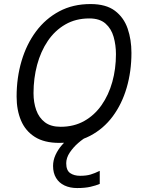

<svg xmlns="http://www.w3.org/2000/svg" viewBox="-20 -680 717 948"><path d="M472.5 163.5V228Q454 236 427 242.2Q400 248.5 361 248.5Q325.5 248.5 298.5 235.8Q271.5 223 256.8 198.5Q242 174 242 139.5Q242 111.5 254 85.2Q266 59 285.5 36.5Q305 14 327.8 -3.2Q350.5 -20.5 371.5 -31.5L413 -7Q391 4.5 366.2 26Q341.5 47.5 324.2 73.5Q307 99.5 307 126Q307 161 326.2 174.5Q345.5 188 375.5 188Q406 188 427 181.8Q448 175.5 472.5 163.5ZM272.5 25.5Q198.5 25.5 152 -4Q105.5 -33.5 83.8 -85Q62 -136.5 62 -203Q62 -296.5 86.5 -379.2Q111 -462 158 -525Q205 -588 272.5 -624Q340 -660 427 -660Q503.5 -660 547.5 -626.8Q591.5 -593.5 610.2 -539Q629 -484.5 629 -419Q629 -327.5 605.5 -247Q582 -166.5 536.5 -105.2Q491 -44 424.5 -9.2Q358 25.5 272.5 25.5ZM279.5 -54Q345 -54 395.8 -82.5Q446.5 -111 481.5 -161Q516.5 -211 534.5 -275.5Q552.5 -340 552.5 -412.5Q552.5 -457.5 541 -498Q529.5 -538.5 500.8 -563.8Q472 -589 421 -589Q354 -589 302.5 -559.2Q251 -529.5 216 -477.8Q181 -426 163.2 -359.5Q145.5 -293 145.5 -220Q145.5 -174 159 -136.2Q172.5 -98.5 201.8 -76.2Q231 -54 279.5 -54Z"/></svg>

Font: Grandstander Thin Light
Style: Italic
Weight: 300
Italic angle: -15°
Version: Version 1.200